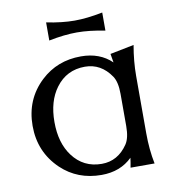

<svg xmlns="http://www.w3.org/2000/svg" viewBox="-82 -804 823 888"><g transform="rotate(-10 329.0 -359.5)"><path d="M193.4 -729.5Q266.6 -714.8 325.2 -714.8Q382.8 -714.8 457 -729.5V-644.5Q383.3 -659.2 325.2 -659.2Q266.6 -659.2 193.4 -644.5ZM574.2 0H461.4Q465.8 -22 468.8 -45.4Q412.6 9.8 324.2 9.8Q211.9 9.8 135.7 -62.5Q48.8 -145.5 48.8 -268.6Q48.8 -393.1 135.7 -474.6Q212.9 -546.9 324.2 -546.9Q412.6 -546.9 468.3 -493.2Q465.3 -514.2 461.4 -534.2L573.7 -556.6Q560.5 -481.9 560.5 -413.6V-144Q560.5 -67.4 574.2 0ZM334 -40.5Q409.7 -40.5 456.1 -108.9Q475.1 -136.7 475.1 -192.9V-344.2Q475.1 -400.4 456.1 -428.2Q409.7 -496.6 334 -496.6Q248 -496.6 197.3 -428.2Q151.4 -366.7 151.4 -268.6Q151.4 -170.4 197.3 -108.9Q248 -40.5 334 -40.5Z"/></g></svg>

Font: Classica
Style: Book
Weight: 400
Designer: Wojciech Kalinowski "wmk69" (wmk69@o2.pl)
Foundry: Wojciech Kalinowski "wmk69" (wmk69@o2.pl)
Version: Version 2.1.1; 2021-05-14